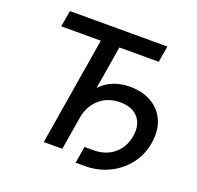

<svg xmlns="http://www.w3.org/2000/svg" viewBox="-133 -870 1083 1058"><g transform="rotate(20 408.0 -341.0)"><path d="M85.4 -632.3 101.6 -727.5H673.3L657.2 -632.3H426.3L321.8 0H212.9L317.4 -632.3ZM417 46.9 433.1 -51.3H485.4Q557.1 -51.3 605.5 -91.3Q653.8 -131.3 665 -199.7Q676.3 -268.6 641.1 -309.3Q606 -350.1 534.7 -350.1Q462.9 -350.1 414.1 -307.1Q365.2 -264.2 353 -189.9H301.3Q322.3 -315.4 387 -382.3Q451.7 -449.2 556.6 -449.2Q631.8 -449.2 685.1 -417.5Q738.3 -385.7 762.2 -329.3Q786.1 -272.9 773.9 -199.7Q762.2 -126.5 719.2 -71Q676.3 -15.6 611.6 15.6Q546.9 46.9 469.2 46.9Z"/></g></svg>

Font: Inter Display Medium
Style: Italic
Weight: 500
Italic angle: -9.39999°
Designer: Rasmus Andersson
Foundry: rsms
Version: Version 4.000;git-a52131595